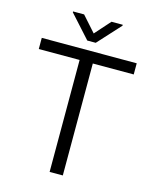

<svg xmlns="http://www.w3.org/2000/svg" viewBox="-131 -984 858 1071"><g transform="rotate(15 298.5 -449.0)"><path d="M573.2 -710.9V-646.5H336.9V0H260.7V-646.5H24.9V-710.9ZM219.2 -898.4 298.3 -809.6 377.4 -898.4H442.4V-893.1L322.8 -762.2H273.9L155.3 -893.6V-898.4Z"/></g></svg>

Font: Vazirmatn UI Light
Style: Regular
Weight: 300
Designer: Saber Rastikerdar
Foundry: Saber Rastikerdar
Version: Version 33.003